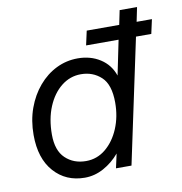

<svg xmlns="http://www.w3.org/2000/svg" viewBox="-83 -806 855 902"><g transform="rotate(-10 344.5 -355.5)"><path d="M378 -661H533L547 -729H630L616 -661H689L674 -593H601L475 0H401L416 -68Q383 -29 340 -5.5Q297 18 250 18Q160 18 103.5 -45.5Q47 -109 47 -221Q47 -290 68 -348Q89 -406 126 -449.5Q163 -493 211 -516.5Q259 -540 313 -540Q374 -540 420 -510.5Q466 -481 484 -428L518 -593H363ZM269 -58Q322 -58 363 -92Q404 -126 427.5 -182Q451 -238 451 -305Q451 -391 411.5 -427.5Q372 -464 315 -464Q263 -464 221.5 -431Q180 -398 156 -340.5Q132 -283 132 -208Q132 -132 171 -95Q210 -58 269 -58Z"/></g></svg>

Font: Fragment Mono SC
Style: Italic
Weight: 400
Italic angle: -12°
Monospace: yes
Designer: Wei Huang based on Nimbus Sans by URW Studio, based on Helvetica by Max Miedinger.
Foundry: Wei Huang
Version: Version 1.012; ttfautohint (v1.8.4.7-5d5b)